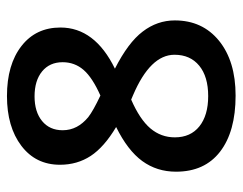

<svg xmlns="http://www.w3.org/2000/svg" viewBox="-93 -598 700 554"><g transform="rotate(-90 257.0 -321.0)"><path d="M256.8 -650.9Q347.7 -650.9 401.4 -608.9Q454.6 -567.4 454.6 -496.6Q454.6 -397.5 335.9 -339.4Q411.1 -301.3 442.9 -259.3Q475.1 -217.3 475.1 -166.5Q475.1 -86.9 416.5 -39.1Q357.4 8.8 258.3 8.8Q154.3 8.8 96.2 -36.1Q38.6 -80.6 38.6 -163.1Q38.6 -218.3 69.3 -260.5Q100.1 -302.7 167.5 -335.9Q109.4 -370.6 84 -409.4Q58.6 -448.2 58.6 -498Q58.6 -567.9 113.3 -609.4Q168 -650.9 256.8 -650.9ZM354.5 -490.2Q354.5 -527.8 327.9 -549.6Q301.3 -571.3 255.9 -571.3Q211.4 -571.3 184.8 -549.6Q158.2 -527.8 158.2 -490.2Q158.2 -468.3 168 -449.7Q177.2 -432.1 195.8 -416.5Q213.9 -402.3 258.3 -381.3Q310.1 -404.3 332.3 -429.9Q354.5 -455.6 354.5 -490.2ZM246.6 -292.5Q189.5 -267.6 163.6 -237.1Q137.7 -206.5 137.7 -166.5Q137.7 -121.1 169.4 -95.7Q201.2 -70.3 256.8 -70.3Q313 -70.3 344.5 -96.2Q376 -122.1 376 -167.5Q376 -237.3 259.3 -287.1Z"/></g></svg>

Font: Khula Semibold
Style: Regular
Weight: 600
Designer: Erin McLaughlin, Steve Matteson
Version: Version 1.000;PS 1.0;hotconv 1.0.72;makeotf.lib2.5.5900